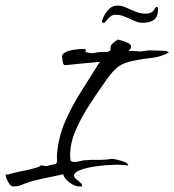

<svg xmlns="http://www.w3.org/2000/svg" viewBox="-39 -609 627 690"><path d="M9 61Q-1 61 -9 46Q-17 31 -19 23L-18 21V18H-8Q-6 16 -4 16H-3Q8 13 14 11.5Q20 10 30 8Q36 7 54.5 3Q73 -1 90 -6Q107 -11 107 -15L128 -12Q136 -14 143.5 -16Q151 -18 159 -19Q167 -21 166 -35.5Q165 -50 166 -55Q171 -118 196 -174.5Q221 -231 255 -284Q289 -337 320 -387L197 -375Q188 -374 186.5 -386.5Q185 -399 184 -405Q184 -414 194 -420Q204 -426 216.5 -428.5Q229 -431 235 -431Q240 -432 245.5 -432.5Q251 -433 256 -433Q258 -433 261 -433Q264 -433 266 -432H269L270 -424L263 -422Q271 -422 280 -419.5Q289 -417 296 -418Q316 -422 322 -422Q330 -423 348 -422Q350 -424 353 -425Q356 -426 357 -427Q358 -428 358 -432V-435Q358 -439 359.5 -444Q361 -449 367 -454Q371 -458 376 -461Q381 -464 385 -467Q390 -466 401 -462.5Q412 -459 422 -454Q432 -449 432 -442Q432 -438 429 -433.5Q426 -429 424 -426Q435 -426 445.5 -425.5Q456 -425 466 -424Q469 -424 481 -426Q493 -428 500 -428Q515 -428 529.5 -427Q544 -426 559 -426L568 -420Q537 -404 506 -401Q475 -398 442 -391Q405 -384 385.5 -369Q366 -354 344 -323Q340 -317 336 -311Q332 -305 328 -300Q304 -266 277.5 -224.5Q251 -183 232 -138.5Q213 -94 213 -50Q213 -34 216 -30.5Q219 -27 231 -27Q237 -27 244.5 -29Q252 -31 258 -32Q261 -33 266 -33Q286 -35 307 -34.5Q328 -34 348 -36Q352 -37 356 -37.5Q360 -38 364 -38Q369 -38 382.5 -35Q396 -32 408.5 -27Q421 -22 422 -14Q410 -16 400 -16.5Q390 -17 380 -17Q371 -17 346.5 -15.5Q322 -14 294.5 -9.5Q267 -5 247 3Q227 11 227 23Q227 29 241 40L246 44Q251 48 253.5 51Q256 54 257 61Q252 60 250 61H246Q230 61 210.5 46.5Q191 32 188 17Q159 24 128.5 30Q98 36 69 44Q54 49 40 55Q26 61 9 61ZM473 -527Q462 -527 451.5 -531Q441 -535 430 -540Q418 -546 405 -551Q392 -556 375 -556Q365 -556 356 -548.5Q347 -541 339 -530Q338 -527 333 -527Q326 -527 328 -535Q329 -540 335.5 -553Q342 -566 354 -577.5Q366 -589 384 -589Q396 -589 406.5 -585Q417 -581 427 -576Q439 -571 452.5 -565.5Q466 -560 486 -560Q506 -560 515 -574Q517 -578 519 -581Q521 -584 524 -584Q529 -584 529 -577Q529 -549 514.5 -538Q500 -527 473 -527Z"/></svg>

Font: Qwitcher Grypen
Style: Bold
Weight: 700
Designer: Robert E. Leuschke
Foundry: Robert E. Leuschke
Version: Version 1.100; ttfautohint (v1.8.3)